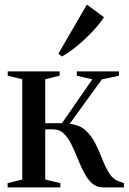

<svg xmlns="http://www.w3.org/2000/svg" viewBox="-20 -812 560 832"><path d="M13 0V-18.5L76.5 -34V-468.5L13.5 -484V-502.5H238.5V-484L176 -468.5V-278H248.5L380 -468L313 -484V-502.5H495.5V-484L421.5 -468L281.5 -275Q323.5 -271.5 349.8 -248Q376 -224.5 392.8 -191.2Q409.5 -158 423 -123.2Q436.5 -88.5 452.8 -61.8Q469 -35 494.5 -26.5L517 -18.5V0H426.5Q398 0 378.2 -18.2Q358.5 -36.5 343.8 -65Q329 -93.5 316.2 -125.5Q303.5 -157.5 289.5 -186.2Q275.5 -215 256.8 -233.2Q238 -251.5 210.5 -251.5H176V-34L241.5 -18.5V0ZM248 -567.5 233 -579.5 356.5 -792 430.5 -737.5Q417 -715.5 395.2 -691Q373.5 -666.5 348 -642.8Q322.5 -619 296.8 -599.2Q271 -579.5 249 -567.5Z"/></svg>

Font: Merriweather 144pt
Style: Regular
Weight: 400
Version: Version 2.100